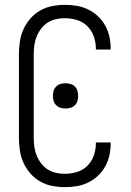

<svg xmlns="http://www.w3.org/2000/svg" viewBox="-20 -763 540 791"><path d="M247 8Q221 8 195 3Q169 -2 146 -15Q123 -28 105.5 -48Q88 -68 77 -92Q66 -116 62 -142.5Q58 -169 58 -195V-540Q58 -566 62 -592.5Q66 -619 77 -643Q88 -667 105.5 -687Q123 -707 146 -720Q169 -733 195 -738Q221 -743 247 -743Q272 -743 296 -739Q320 -735 342 -724.5Q364 -714 382.5 -697Q401 -680 413 -658.5Q425 -637 430.5 -613Q436 -589 436 -564V-559H375V-563Q375 -588 366.5 -612.5Q358 -637 340 -655Q322 -673 297 -680.5Q272 -688 247 -688Q229 -688 210.5 -684Q192 -680 176.5 -670Q161 -660 149.5 -645Q138 -630 131 -612.5Q124 -595 121.5 -577Q119 -559 119 -540V-195Q119 -176 121.5 -158Q124 -140 131 -122.5Q138 -105 149.5 -90Q161 -75 176.5 -65Q192 -55 210.5 -51Q229 -47 247 -47Q272 -47 297 -54.5Q322 -62 340 -80Q358 -98 366.5 -122.5Q375 -147 375 -172V-176H436V-171Q436 -146 430.5 -122Q425 -98 413 -76.5Q401 -55 382.5 -38Q364 -21 342 -10.5Q320 0 296 4Q272 8 247 8ZM250 -316Q239 -316 229 -319Q219 -322 211.5 -329.5Q204 -337 201 -347Q198 -357 198 -368Q198 -379 201 -389Q204 -399 211.5 -406.5Q219 -414 229 -417Q239 -420 250 -420Q261 -420 271 -417Q281 -414 288.5 -406.5Q296 -399 299 -389Q302 -379 302 -368Q302 -357 299 -347Q296 -337 288.5 -329.5Q281 -322 271 -319Q261 -316 250 -316Z"/></svg>

Font: Iosevka Term Curly Light
Style: Regular
Weight: 300
Designer: Belleve Invis
Foundry: Belleve Invis
Version: Version 32.3.0